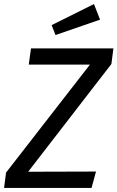

<svg xmlns="http://www.w3.org/2000/svg" viewBox="-28 -928 580 948"><path d="M2 -76 416 -609H114L125 -689H532L522 -612L111 -80L446 -81L424 0H-8ZM466 -831 246 -755 227 -804 436 -908Z"/></svg>

Font: FiraGO
Style: Italic
Weight: 400
Italic angle: -8°
Designer: bBox Type GmbH
Foundry: bBox Type GmbH
Version: Version 1.001